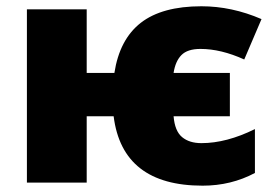

<svg xmlns="http://www.w3.org/2000/svg" viewBox="-20 -583 882 613"><path d="M627 9.8Q370.6 9.8 342.8 -211.9H256.8V0H65.9V-553.2H256.8V-350.1H345.2Q361.8 -457.5 429.7 -510.3Q497.6 -563 623 -563Q720.2 -563 814.9 -522L759.8 -393.1Q685.5 -426.8 620.1 -426.8Q578.6 -426.8 559.3 -407.2Q540 -387.7 534.2 -350.1H713.9V-211.9H534.2Q538.1 -164.6 561.3 -145.3Q584.5 -126 623 -126Q703.1 -126 793.9 -170.9V-30.8Q717.8 9.8 627 9.8Z"/></svg>

Font: Open Sans ExtBd
Style: Bold
Weight: 800
Foundry: Ascender Corporation
Version: Version 1.10